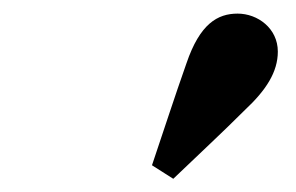

<svg xmlns="http://www.w3.org/2000/svg" viewBox="-20 -803 440 285"><path d="M205.6 -557.7 237.2 -537.6C272.9 -571.9 309 -605.2 344 -640.2C375.1 -669.3 392.4 -696.3 392.4 -726.4C392.4 -761 362.4 -782.8 332.7 -782.8C302.8 -782.8 276.7 -767.5 256.8 -709.1C239 -658.8 222.6 -607.9 205.6 -557.7Z"/></svg>

Font: Source Serif Variable
Style: Italic
Weight: 389
Italic angle: -12°
Designer: Frank Grießhammer
Foundry: Adobe Systems Incorporated
Version: Version 3.001;hotconv 1.0.111;makeotfexe 2.5.65597